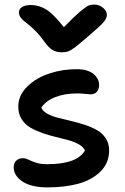

<svg xmlns="http://www.w3.org/2000/svg" viewBox="-20 -770 546 841"><path d="M392.1 -750Q414.6 -750 431.4 -735.8Q448.2 -721.7 448.2 -704.1Q448.2 -690.4 433.6 -672.9Q418.9 -655.3 365.2 -609.9Q353 -599.6 335.2 -584.5Q317.4 -569.3 310.5 -564Q303.7 -558.6 292.5 -551.8Q281.2 -544.9 272 -543Q262.7 -541 250 -541Q225.6 -541 208.5 -552Q191.4 -563 171.9 -590.8Q151.9 -618.7 129.6 -640.1Q107.4 -661.6 94 -670.9Q80.6 -680.2 71.8 -691.4Q63 -702.6 63 -715.8Q63 -731 76.9 -739.5Q90.8 -748 115.2 -748Q150.9 -748 182.6 -728.3Q214.4 -708.5 259.8 -650.9Q303.7 -696.3 330.3 -718.8Q356.9 -741.2 367.7 -745.6Q378.4 -750 392.1 -750ZM188 50.8Q116.7 50.8 78.4 24.9Q40 -1 40 -37.1Q40 -54.7 50.8 -65.9Q61.5 -77.1 81.1 -77.1Q91.8 -77.1 104.7 -70.6Q117.7 -64 137.7 -57.4Q157.7 -50.8 186 -50.8Q317.9 -50.8 352.1 -110.8Q345.7 -126 326.2 -137.2Q306.6 -148.4 280.5 -155.8Q254.4 -163.1 224.1 -170.2Q193.8 -177.2 165 -187.5Q136.2 -197.8 112.5 -211.4Q88.9 -225.1 74.5 -248.5Q60.1 -272 60.1 -303.2Q60.1 -352.5 99.6 -391.1Q139.2 -429.7 198 -448.7Q256.8 -467.8 319.8 -466.8Q364.7 -466.3 389.4 -446Q414.1 -425.8 414.1 -397.9Q414.1 -378.9 404.3 -367.9Q394.5 -356.9 376 -356.9Q368.2 -356.9 351.3 -358.9Q334.5 -360.8 318.8 -360.8Q263.2 -360.8 222.2 -344.7Q181.2 -328.6 161.1 -298.8Q166 -284.2 185.1 -273.2Q204.1 -262.2 230.5 -255.1Q256.8 -248 287.8 -241Q318.8 -233.9 348.9 -224.1Q378.9 -214.4 403.3 -200.9Q427.7 -187.5 442.9 -164.6Q458 -141.6 458 -110.8Q458 -56.2 420.2 -18.8Q382.3 18.6 323.2 34.7Q264.2 50.8 188 50.8Z"/></svg>

Font: Shantell Sans Bouncy
Style: Regular
Weight: 500
Designer: Stephen Nixon, Anya Danilova, Shantell Martin
Foundry: Arrow Type
Version: Version 1.006;[9816181b4]